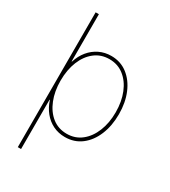

<svg xmlns="http://www.w3.org/2000/svg" viewBox="-222 -837 1019 1149"><g transform="rotate(30 287.5 -262.0)"><path d="M304.2 11.2Q259.3 11.2 221.9 -7.1Q184.6 -25.4 157.5 -58.8Q130.4 -92.3 116.2 -136.7H113.8V204.1H91.3V-727.5H113.8V-401.4H116.2Q129.9 -445.8 157.2 -479Q184.6 -512.2 222.2 -530.5Q259.8 -548.8 304.2 -548.8Q368.2 -548.8 416 -512.2Q463.9 -475.6 490.5 -412.4Q517.1 -349.1 517.1 -269Q517.1 -188.5 490.7 -125Q464.4 -61.5 416.5 -25.1Q368.7 11.2 304.2 11.2ZM304.2 -11.2Q361.8 -11.2 404.5 -44.9Q447.3 -78.6 470.9 -137Q494.6 -195.3 494.6 -269Q494.6 -343.3 470.9 -401.4Q447.3 -459.5 404.5 -492.9Q361.8 -526.4 304.2 -526.4Q246.1 -526.4 203.4 -492.9Q160.6 -459.5 137.2 -401.4Q113.8 -343.3 113.8 -269Q113.8 -195.3 137.2 -137Q160.6 -78.6 203.1 -44.9Q245.6 -11.2 304.2 -11.2Z"/></g></svg>

Font: Inter 17pt Thin
Style: Regular
Weight: 250
Version: Version 4.001;git-66647c0bb